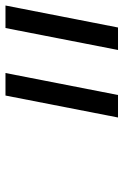

<svg xmlns="http://www.w3.org/2000/svg" viewBox="107 -1064 457 711"><g transform="rotate(-90 335.5 -708.5)"><path d="M587.2 -916.7H670.6L589.2 -500H505.9ZM337.2 -916.7H420.6L339.2 -500H255.9Z"/></g></svg>

Font: Monoid
Style: Italic
Weight: 400
Width: 4
Italic angle: -11°
Monospace: yes
Version: Version 0.61